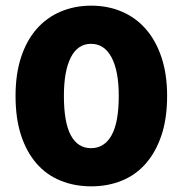

<svg xmlns="http://www.w3.org/2000/svg" viewBox="-20 -643 646 679"><path d="M400 -304Q400 -392 374.5 -440Q349 -488 302 -488Q255 -488 230.5 -440Q206 -392 206 -304Q206 -210 230.5 -164.5Q255 -119 302 -119Q349 -119 374.5 -164.5Q400 -210 400 -304ZM303 16Q244 16 194.5 -4Q145 -24 109.5 -64.5Q74 -105 54.5 -164.5Q35 -224 35 -304Q35 -381 54.5 -440.5Q74 -500 109.5 -540.5Q145 -581 194.5 -602Q244 -623 303 -623Q361 -623 410.5 -602Q460 -581 495.5 -540.5Q531 -500 551 -440.5Q571 -381 571 -304Q571 -224 551 -164.5Q531 -105 495.5 -64.5Q460 -24 410.5 -4Q361 16 303 16Z"/></svg>

Font: Baloo Bhai 2 ExtraBold
Style: Regular
Weight: 800
Designer: Supriya Tembe, Noopur Datye and Ek Type
Foundry: Ek Type
Version: Version 1.640;PS 1.000;hotconv 16.6.51;makeotf.lib2.5.65220;